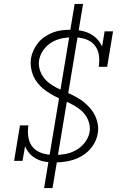

<svg xmlns="http://www.w3.org/2000/svg" viewBox="-20 -858 640 980"><path d="M260 -29Q236 -29 212 -32.5Q188 -36 167.5 -46.5Q147 -57 131.5 -74Q116 -91 108 -112L95 -37H52L82 -218H125Q120 -187 125 -156.5Q130 -126 149 -105Q168 -84 197 -75.5Q226 -67 257 -67Q285 -67 313.5 -72Q342 -77 368 -91.5Q394 -106 413 -130.5Q432 -155 437 -183Q441 -206 435.5 -227.5Q430 -249 418 -267Q406 -285 389 -298.5Q372 -312 353 -322.5Q334 -333 314 -341.5Q294 -350 274.5 -359.5Q255 -369 236.5 -380Q218 -391 201.5 -404.5Q185 -418 171.5 -435Q158 -452 149.5 -472Q141 -492 138 -514.5Q135 -537 138 -560Q142 -582 151.5 -602.5Q161 -623 176 -641Q191 -659 211 -672Q231 -685 252.5 -693Q274 -701 296 -703.5Q318 -706 339 -706Q365 -706 390 -702Q415 -698 436.5 -687.5Q458 -677 475 -659.5Q492 -642 501 -620L514 -698H557L527 -517H484Q489 -548 484.5 -578Q480 -608 461 -629.5Q442 -651 413 -659.5Q384 -668 353 -668Q325 -668 297.5 -662.5Q270 -657 245 -642.5Q220 -628 202.5 -604Q185 -580 180 -553Q176 -530 181.5 -508Q187 -486 199 -468Q211 -450 228 -436.5Q245 -423 263.5 -413Q282 -403 302.5 -394.5Q323 -386 342.5 -376.5Q362 -367 380.5 -356Q399 -345 415 -331Q431 -317 444.5 -300.5Q458 -284 467 -264Q476 -244 479.5 -222Q483 -200 479 -177Q473 -141 451 -110.5Q429 -80 397 -61.5Q365 -43 330 -36Q295 -29 260 -29ZM205 102 335 -679H356L335 -682L361 -838H404L274 -56H253L274 -53L248 102Z"/></svg>

Font: Iosevka Slab XLtExObl
Style: Regular
Weight: 200
Width: 7
Italic angle: -9°
Monospace: yes
Designer: Belleve Invis
Foundry: Belleve Invis
Version: Version 11.1.1; ttfautohint (v1.8.3)